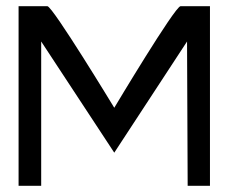

<svg xmlns="http://www.w3.org/2000/svg" viewBox="-20 -600 738 620"><path d="M40 0H113V-466L349 -107L584 -466L586 0H658V-580H563C545 -580 349 -252 349 -252C349 -252 150 -580 133 -580H40Z"/></svg>

Font: Charger Sport
Style: DfExt
Weight: 400
Designer: Jasper
Foundry: Cannot Into Space Fonts
Version: Version 1.1